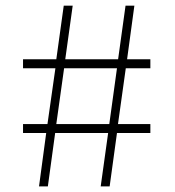

<svg xmlns="http://www.w3.org/2000/svg" viewBox="-20 -662 623 682"><path d="M118.6 0 144.1 -189.5H61.8V-221.4H148.6L176.8 -419.5H61.8V-451.4H180L206.4 -641.8H238.2L211.8 -451.4H399.5L425.9 -641.8H457.3L431.4 -451.4H514.1V-419.5H426.8L399.1 -221.4H514.1V-189.5H395.5L369.5 0H337.7L364.1 -189.5H175.9L150 0ZM180 -221.4H368.2L395.5 -419.5H207.7Z"/></svg>

Font: Spartan Light
Style: Regular
Weight: 300
Designer: Matt Bailey, Mirko Velimirovic
Foundry: Matt Bailey
Version: Version 1.005